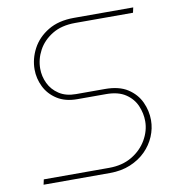

<svg xmlns="http://www.w3.org/2000/svg" viewBox="-79 -772 787 845"><g transform="rotate(-10 314.5 -350.0)"><path d="M48 0 53 -23H345Q404 -23 447 -48.5Q490 -74 513.5 -114.5Q537 -155 537 -198Q537 -233 522.5 -267Q508 -301 475 -323Q442 -345 388 -345H260Q206 -345 169.5 -368.5Q133 -392 115 -429Q97 -466 97 -506Q97 -554 120.5 -598.5Q144 -643 191 -671.5Q238 -700 307 -700H572L567 -677H309Q247 -677 205.5 -651.5Q164 -626 143 -587Q122 -548 122 -505Q122 -471 137 -439.5Q152 -408 182.5 -388Q213 -368 258 -368H387Q450 -368 488.5 -343Q527 -318 545 -279Q563 -240 563 -198Q563 -161 548 -125.5Q533 -90 505 -62Q477 -34 436.5 -17Q396 0 345 0Z"/></g></svg>

Font: MuseoModerno Thin Thin
Style: Italic
Weight: 250
Italic angle: -9°
Version: Version 1.003